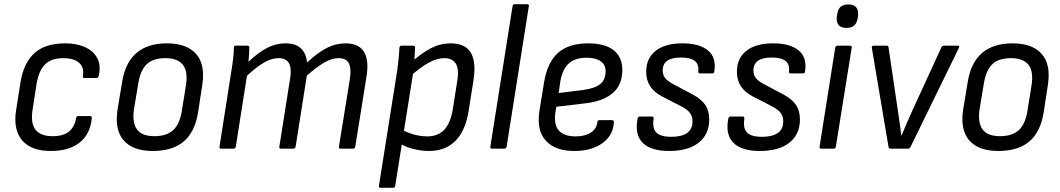

<svg xmlns="http://www.w3.org/2000/svg" viewBox="-20 -703 5015 908"><path d="M221 11Q127 11 84.5 -39.5Q42 -90 56 -181L77 -314Q92 -406 143 -452Q194 -498 289 -498Q344 -498 383.5 -479.5Q423 -461 440.5 -427Q458 -393 447 -344Q444 -334 436 -334H380Q370 -334 372 -344Q379 -385 353.5 -406.5Q328 -428 281 -428Q222 -428 192.5 -398Q163 -368 153 -306L134 -184Q124 -120 148 -89.5Q172 -59 229 -59Q281 -59 307 -81.5Q333 -104 340 -144Q340 -154 350 -154H407Q415 -154 414 -144Q407 -69 357 -29Q307 11 221 11Z M702 11Q608 11 564.5 -39.5Q521 -90 536 -185L558 -318Q588 -498 770 -498Q861 -498 906 -449.5Q951 -401 937 -304L917 -173Q902 -79 849 -34Q796 11 702 11ZM710 -59Q768 -59 799 -87.5Q830 -116 840 -179L859 -297Q870 -365 845 -396.5Q820 -428 762 -428Q704 -428 674 -399.5Q644 -371 634 -309L614 -189Q604 -125 627 -92Q650 -59 710 -59Z M1026 0Q1016 0 1018 -9L1074 -366Q1079 -395 1082.5 -425Q1086 -455 1086 -478Q1086 -487 1095 -487H1150Q1159 -487 1159 -479Q1159 -463 1158 -446.5Q1157 -430 1155 -411Q1203 -456 1244 -477Q1285 -498 1330 -498Q1377 -498 1402.5 -475Q1428 -452 1432 -407Q1482 -454 1525 -476Q1568 -498 1614 -498Q1676 -498 1701 -458.5Q1726 -419 1713 -339L1660 -9Q1658 0 1650 0H1591Q1581 0 1583 -10L1635 -332Q1642 -380 1629.5 -404Q1617 -428 1581 -428Q1550 -428 1514 -407.5Q1478 -387 1431 -345L1378 -9Q1376 0 1367 0H1308Q1299 0 1301 -9L1352 -332Q1360 -380 1346.5 -404Q1333 -428 1298 -428Q1266 -428 1231 -408.5Q1196 -389 1148 -345L1095 -9Q1093 0 1085 0Z M2009 11Q1972 11 1933 1Q1894 -9 1870 -26L1878 -92Q1904 -76 1937 -67Q1970 -58 2000 -58Q2051 -58 2080.5 -89Q2110 -120 2121 -184L2142 -317Q2152 -375 2136 -401.5Q2120 -428 2081 -428Q2047 -428 2007.5 -406.5Q1968 -385 1915 -338L1923 -407Q1975 -453 2019 -475.5Q2063 -498 2112 -498Q2179 -498 2206 -454.5Q2233 -411 2219 -322L2196 -177Q2181 -84 2133.5 -36.5Q2086 11 2009 11ZM1780 185Q1771 185 1772 176L1859 -373Q1863 -401 1865.5 -428Q1868 -455 1869 -477Q1869 -487 1880 -487H1933Q1943 -487 1943 -478Q1942 -465 1941 -441.5Q1940 -418 1938 -405L1935 -366L1849 176Q1847 185 1839 185Z M2306 0Q2297 0 2299 -10L2404 -674Q2406 -683 2414 -683H2473Q2483 -683 2481 -674L2376 -10Q2374 0 2366 0Z M2696 11Q2605 11 2561 -38Q2517 -87 2531 -178L2553 -314Q2569 -409 2619.5 -453.5Q2670 -498 2761 -498Q2841 -498 2882 -465.5Q2923 -433 2923 -373Q2923 -302 2878.5 -263.5Q2834 -225 2753 -215L2611 -198L2606 -167Q2599 -112 2623.5 -85Q2648 -58 2702 -58Q2746 -58 2773.5 -75.5Q2801 -93 2805 -125Q2806 -135 2815 -135H2874Q2883 -135 2883 -126Q2881 -64 2829.5 -26.5Q2778 11 2696 11ZM2622 -263 2742 -278Q2796 -286 2820 -306.5Q2844 -327 2844 -367Q2844 -397 2820.5 -413.5Q2797 -430 2754 -430Q2699 -430 2669 -402Q2639 -374 2630 -318Z M3144 11Q3059 11 3020 -27Q2981 -65 2995 -141Q2997 -152 3006 -152H3064Q3072 -152 3071 -141Q3064 -95 3084.5 -75.5Q3105 -56 3154 -56Q3255 -56 3255 -129Q3255 -152 3244 -167.5Q3233 -183 3206 -198L3111 -247Q3073 -267 3054.5 -295.5Q3036 -324 3036 -363Q3036 -428 3081 -463Q3126 -498 3208 -498Q3287 -498 3328 -464.5Q3369 -431 3358 -365Q3358 -356 3349 -356H3290Q3281 -356 3282 -365Q3291 -431 3201 -431Q3114 -431 3114 -370Q3114 -349 3125 -334.5Q3136 -320 3164 -305L3256 -256Q3297 -234 3315.5 -206.5Q3334 -179 3334 -138Q3334 -68 3284.5 -28.5Q3235 11 3144 11Z M3573 11Q3488 11 3449 -27Q3410 -65 3424 -141Q3426 -152 3435 -152H3493Q3501 -152 3500 -141Q3493 -95 3513.5 -75.5Q3534 -56 3583 -56Q3684 -56 3684 -129Q3684 -152 3673 -167.5Q3662 -183 3635 -198L3540 -247Q3502 -267 3483.5 -295.5Q3465 -324 3465 -363Q3465 -428 3510 -463Q3555 -498 3637 -498Q3716 -498 3757 -464.5Q3798 -431 3787 -365Q3787 -356 3778 -356H3719Q3710 -356 3711 -365Q3720 -431 3630 -431Q3543 -431 3543 -370Q3543 -349 3554 -334.5Q3565 -320 3593 -305L3685 -256Q3726 -234 3744.5 -206.5Q3763 -179 3763 -138Q3763 -68 3713.5 -28.5Q3664 11 3573 11Z M3864 0Q3854 0 3856 -10L3930 -478Q3932 -487 3941 -487H3999Q4009 -487 4008 -478L3933 -10Q3931 0 3923 0ZM3983 -571Q3957 -571 3946 -584.5Q3935 -598 3937 -622L3939 -632Q3941 -657 3954 -669.5Q3967 -682 3992 -682Q4018 -682 4029 -668.5Q4040 -655 4038 -632L4037 -622Q4034 -597 4021.5 -584Q4009 -571 3983 -571Z M4192 0Q4184 0 4182 -8L4103 -477Q4102 -487 4112 -487H4173Q4182 -487 4182 -479L4226 -181Q4230 -152 4234.5 -122.5Q4239 -93 4242 -63H4244Q4256 -93 4269 -122Q4282 -151 4295 -181L4432 -479Q4434 -483 4437 -485Q4440 -487 4443 -487H4509Q4514 -487 4515.5 -484.5Q4517 -482 4515 -477L4286 -8Q4282 0 4274 0Z M4701 11Q4607 11 4563.5 -39.5Q4520 -90 4535 -185L4557 -318Q4587 -498 4769 -498Q4860 -498 4905 -449.5Q4950 -401 4936 -304L4916 -173Q4901 -79 4848 -34Q4795 11 4701 11ZM4709 -59Q4767 -59 4798 -87.5Q4829 -116 4839 -179L4858 -297Q4869 -365 4844 -396.5Q4819 -428 4761 -428Q4703 -428 4673 -399.5Q4643 -371 4633 -309L4613 -189Q4603 -125 4626 -92Q4649 -59 4709 -59Z"/></svg>

Font: Sofia Sans Semi Condensed
Style: Italic
Weight: 400
Italic angle: -9°
Designer: Botio Nikoltchev, Ani Petrova
Foundry: lettersoup
Version: Version 4.101